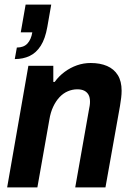

<svg xmlns="http://www.w3.org/2000/svg" viewBox="-20 -812 577 832"><path d="M11 0 103 -527H211V-457H217Q235 -482 260 -500.5Q285 -519 313.5 -529Q342 -539 373 -539Q414 -539 444 -526Q474 -513 490.5 -486.5Q507 -460 507 -419Q507 -404 505 -387.5Q503 -371 500 -353L437 0H306L365 -334Q367 -344 368.5 -353Q370 -362 370 -371Q370 -390 363.5 -401.5Q357 -413 345 -419Q333 -425 315 -425Q294 -425 274 -416.5Q254 -408 238 -391Q222 -374 210.5 -349.5Q199 -325 194 -294L142 0ZM44 -556 53 -606Q83 -606 99 -623.5Q115 -641 120 -672H70L91 -792H202L185 -695Q176 -644 156.5 -613.5Q137 -583 108.5 -569.5Q80 -556 44 -556Z"/></svg>

Font: Archivo SemiCondensed
Style: Bold Italic
Weight: 700
Width: 4
Italic angle: -10°
Designer: Hector Gatti
Foundry: Omnibus-Type
Version: Version 2.001